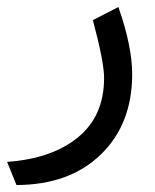

<svg xmlns="http://www.w3.org/2000/svg" viewBox="-37 -280 446 551"><path d="M10.3 251 -16.6 184.6Q112.3 175.3 187 114Q261.7 52.7 261.7 -56.2Q261.7 -102.1 229.5 -222.2L302.7 -259.8Q342.3 -147.5 342.3 -66.9Q342.3 76.2 252.4 163.3Q162.6 250.5 10.3 251Z"/></svg>

Font: Samim FD
Style: FD
Weight: 400
Foundry: DejaVu fonts team - Redesigned by Saber Rastikerdar
Version: Version 4.00 December 17, 2020